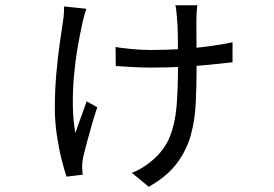

<svg xmlns="http://www.w3.org/2000/svg" viewBox="-20 -619 1040 729"><path d="M729.1 -599.1Q727.7 -585.9 726.7 -572.3Q725.7 -558.6 725.7 -546.2Q725.7 -535 725.7 -510.7Q725.7 -486.5 726 -457.5Q726.4 -428.5 726.4 -402.5Q726.4 -376.4 726.4 -362.1Q726.4 -292 723.2 -227Q720.1 -161.9 704 -104.5Q687.9 -47 650.6 2.3Q613.3 51.5 544.9 90.1L480.6 37.2Q500.7 29.9 522.2 16.5Q543.7 3.1 559.7 -11.2Q604.4 -49.4 624.7 -99.6Q644.9 -149.8 650.4 -215.2Q655.8 -280.7 655.8 -362.5Q655.8 -388.8 655.7 -422.5Q655.6 -456.2 655.1 -489.1Q654.6 -521.9 652.4 -544.7Q651.8 -556.1 649.9 -574.2Q648.1 -592.4 645.7 -599.1ZM418.8 -440.5Q439 -436.8 477.2 -433Q515.5 -429.2 553.8 -429.2Q613 -429.2 668.5 -432.8Q724.1 -436.5 773.9 -443.3Q823.7 -450.1 862.9 -458.6V-382.6Q823.7 -378.2 776.5 -373.3Q729.3 -368.5 673.2 -365.5Q617.2 -362.4 551.6 -362.4Q517.9 -362.4 483.5 -364.4Q449.2 -366.3 419.6 -368.3ZM307.8 -585.7Q304.2 -574.8 299.9 -560Q295.7 -545.2 293.3 -533.4Q283.6 -490 274.6 -437.6Q265.6 -385.2 260.7 -329.1Q255.8 -273 256.6 -217.8Q257.3 -162.6 266.2 -113.6Q274.4 -138.6 286.6 -171.6Q298.9 -204.6 309.1 -234.4L349.3 -211.7Q339.9 -184.1 329.3 -147.4Q318.8 -110.7 309.6 -76.8Q300.4 -43 295.6 -22Q294.2 -13.9 293 -4.1Q291.8 5.7 291.8 12.5Q291.8 18.9 292.6 28.4Q293.4 38 294 44.3L232.5 51.7Q224.1 27.3 213.7 -14.4Q203.2 -56 195.7 -106.7Q188.2 -157.4 188.2 -207.6Q188.2 -273.2 193.6 -336.1Q198.9 -399 206.5 -451.9Q214.2 -504.8 219.6 -541.2Q222 -555.7 222.7 -570.3Q223.3 -584.9 223.3 -594.6Z"/></svg>

Font: Noto Sans TC
Style: Regular
Weight: 100
Designer: Ryoko NISHIZUKA 西塚涼子 (kana, bopomofo & ideographs); Paul D. Hunt (Latin, Greek & Cyrillic); Sandoll Communications 산돌커뮤니
Foundry: Adobe
Version: Version 2.004;hotconv 1.0.118;makeotfexe 2.5.65603